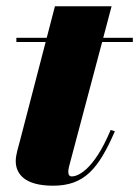

<svg xmlns="http://www.w3.org/2000/svg" viewBox="-20 -580 442 610"><path d="M345 -163 331.5 -167C275.5 -33 223 -19.5 208.5 -19.5C201 -19.5 197 -24 197 -33.5C197 -42.5 199.5 -52 201.5 -59L304.5 -446.5H402V-460H308L334.5 -560H154.5L128.5 -460H32V-446.5H125L44 -135C39 -115 30 -89 30 -68.5C30 -29 56.5 10 148.5 10C247.5 10 292.5 -42.5 345 -163Z"/></svg>

Font: Bodoni* 16pt Fatface
Style: Italic
Weight: 900
Italic angle: -13°
Version: Version 2.3